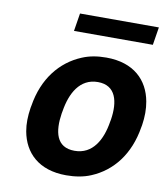

<svg xmlns="http://www.w3.org/2000/svg" viewBox="-81 -779 739 856"><g transform="rotate(10 288.0 -350.5)"><path d="M68 -259C62 -220 61 -185 67 -152C84 -58 151 10 276 10C316 10 354 4 387 -10C481 -49 549 -134 569 -259L571 -269C577 -308 577 -343 571 -376C554 -470 487 -538 362 -538C322 -538 286 -532 253 -518C159 -479 90 -394 70 -269ZM199 -630H556L569 -711H212ZM209 -259 211 -269C224 -351 262 -424 344 -424C426 -424 443 -352 430 -269L428 -259C415 -176 376 -104 294 -104C210 -104 196 -175 209 -259Z"/></g></svg>

Font: Asimov Pro
Style: BdObl
Weight: 700
Designer: Google
Version: Version 2.000980; 2014